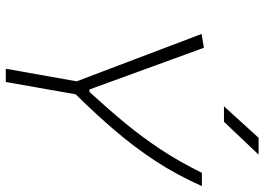

<svg xmlns="http://www.w3.org/2000/svg" viewBox="-148 -786 934 679"><g transform="rotate(90 319.5 -447.0)"><path d="M223.6 0 268.1 -250.5 100.6 -692.4 149.4 -700.7 296.9 -295.9H305.7Q365.7 -361.3 415.5 -421.6Q465.3 -481.9 508.8 -547.6Q552.2 -613.3 591.8 -693.4H638.7Q599.1 -604.5 550.3 -530Q501.5 -455.6 442.9 -387Q384.3 -318.4 314 -247.1L270.5 0ZM356.4 -771.5 467.8 -894H527.3L411.1 -771.5Z"/></g></svg>

Font: CaskaydiaCove NFP ExtraLight
Style: Italic
Weight: 200
Italic angle: -10°
Designer: Aaron Bell
Foundry: Saja Typeworks
Version: Version 2111.001; VTT 6.35;Nerd Fonts 3.1.1